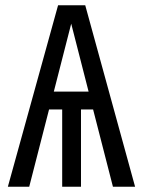

<svg xmlns="http://www.w3.org/2000/svg" viewBox="-20 -708 542 728"><path d="M408.2 0 333 -293H287.1V0H215.8V-293H166L90.8 0H9.8L200.2 -688H303.2L492.2 0ZM184.1 -360.8H315.9L250 -618.2Z"/></svg>

Font: Fira Sans Compressed Book
Style: Regular
Weight: 350
Width: 1
Designer: Carrois Corporate & Edenspiekermann AG
Foundry: Carrois Corporate GbR & Edenspiekermann AG
Version: Version 4.203;PS 004.203;hotconv 1.0.88;makeotf.lib2.5.64775